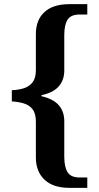

<svg xmlns="http://www.w3.org/2000/svg" viewBox="-20 -780 477 926"><path d="M315 126Q236 126 194.5 86.5Q153 47 153 -21V-193Q153 -232 137.5 -252.5Q122 -273 95.5 -281Q69 -289 37 -291V-345Q69 -346 95.5 -354.5Q122 -363 137.5 -383.5Q153 -404 153 -442V-615Q153 -684 194.5 -722Q236 -760 315 -760H401V-710H365Q321 -710 305.5 -684.5Q290 -659 290 -611V-440Q290 -394 263.5 -363.5Q237 -333 180 -321V-316Q237 -303 263.5 -272.5Q290 -242 290 -196V-24Q290 24 305.5 50Q321 76 365 76H401V126Z"/></svg>

Font: Noto Naskh Arabic UI Semi
Style: Bold
Weight: 700
Designer: Monotype Design Team, David Williams, Mohamad Dakak and Nizar Qandah
Foundry: Monotype Imaging Inc.
Version: Version 2.014; ttfautohint (v1.8.4.7-5d5b)